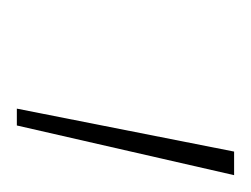

<svg xmlns="http://www.w3.org/2000/svg" viewBox="-55 -699 298 228"><g transform="rotate(90 94.0 -585.0)"><path d="M109 -456 160 -714H188L129 -456Z"/></g></svg>

Font: Noto Sans Disp Thin
Style: Italic
Weight: 100
Italic angle: -12°
Designer: Monotype Design Team
Foundry: Monotype Imaging Inc.
Version: Version 2.000;GOOG;noto-source:20170915:90ef993387c0